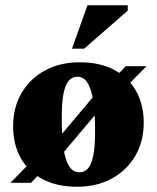

<svg xmlns="http://www.w3.org/2000/svg" viewBox="-20 -697 598 732"><path d="M19.5 0 114 -96 148 -105.5 369.5 -368.5 404 -387.5 459.5 -444.5H538.5L444 -348.5L410 -339L188.5 -76L154 -57L98 0ZM282.5 -40Q301.5 -40 314.8 -54Q328 -68 335.2 -102Q342.5 -136 342.5 -195.5Q342.5 -264.5 335.5 -310.8Q328.5 -357 314 -380.8Q299.5 -404.5 275 -404.5Q256 -404.5 242.8 -390.2Q229.5 -376 222.5 -342.2Q215.5 -308.5 215.5 -249Q215.5 -180 222 -133.5Q228.5 -87 243.5 -63.5Q258.5 -40 282.5 -40ZM273.5 15Q197 15 142.2 -14Q87.5 -43 58.8 -95Q30 -147 30 -215Q30 -287 62 -342Q94 -397 151.2 -428.2Q208.5 -459.5 284 -459.5Q361.5 -459.5 415.8 -430.5Q470 -401.5 499 -349.8Q528 -298 528 -229Q528 -158 495.8 -102.8Q463.5 -47.5 406.2 -16.2Q349 15 273.5 15ZM254.5 -511.5 313.5 -677H467V-656.5L301 -511.5Z"/></svg>

Font: Newsreader 24pt ExtraBold
Style: Regular
Weight: 800
Designer: Hugues Gentile
Foundry: Production Type
Version: Version 1.003